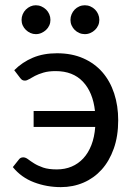

<svg xmlns="http://www.w3.org/2000/svg" viewBox="-20 -722 522 748"><path d="M35.5 -448.5Q67 -480 108 -497.2Q149 -514.5 202 -514.5Q259.5 -514.5 304 -495Q348.5 -475.5 378.8 -440.8Q409 -406 424.8 -358Q440.5 -310 440.5 -253.5Q440.5 -191.5 423.2 -143Q406 -94.5 376 -61.2Q346 -28 305.2 -10.5Q264.5 7 217 7Q162 7 112.5 -11.8Q63 -30.5 30 -71L53.5 -100.5Q59.5 -109 70.5 -109Q79.5 -109 89 -101.8Q98.5 -94.5 112.8 -85.5Q127 -76.5 148 -69.2Q169 -62 201.5 -62Q233 -62 259 -73Q285 -84 304.5 -105Q324 -126 336 -156.8Q348 -187.5 351 -227.5H111V-289.5H350Q342 -362.5 303 -403.8Q264 -445 197 -445Q169 -445 149.5 -439.2Q130 -433.5 116.5 -426.5Q103 -419.5 93.8 -413.8Q84.5 -408 77 -408Q70 -408 66 -410.8Q62 -413.5 58 -419ZM176.5 -644.5Q176.5 -633 172 -623Q167.5 -613 159.5 -605.5Q151.5 -598 141.2 -593.5Q131 -589 119.5 -589Q108.5 -589 98.5 -593.5Q88.5 -598 80.8 -605.5Q73 -613 68.5 -623Q64 -633 64 -644.5Q64 -656 68.5 -666.5Q73 -677 80.8 -684.8Q88.5 -692.5 98.5 -697Q108.5 -701.5 119.5 -701.5Q131 -701.5 141.2 -697Q151.5 -692.5 159.5 -684.8Q167.5 -677 172 -666.5Q176.5 -656 176.5 -644.5ZM367 -644.5Q367 -633 362.5 -623Q358 -613 350.2 -605.5Q342.5 -598 332.2 -593.5Q322 -589 310.5 -589Q299 -589 288.8 -593.5Q278.5 -598 271 -605.5Q263.5 -613 259 -623Q254.5 -633 254.5 -644.5Q254.5 -656 259 -666.5Q263.5 -677 271 -684.8Q278.5 -692.5 288.8 -697Q299 -701.5 310.5 -701.5Q322 -701.5 332.2 -697Q342.5 -692.5 350.2 -684.8Q358 -677 362.5 -666.5Q367 -656 367 -644.5Z"/></svg>

Font: Lato 2
Style: Regular
Weight: 400
Designer: Lukasz Dziedzic with Adam Twardoch and Botio Nikoltchev
Foundry: tyPoland Lukasz Dziedzic
Version: Version 2.015; 2015-08-06; http://www.latofonts.com/